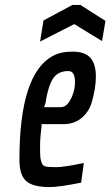

<svg xmlns="http://www.w3.org/2000/svg" viewBox="-20 -754 449 781"><path d="M183 7Q113 7 86 -18Q59 -43 59 -104Q59 -452 194 -526Q226 -544 275 -544Q324 -544 347 -519.5Q370 -495 370 -442Q370 -394 352 -334Q340 -297 310.5 -273Q281 -249 237 -249H149V-238Q143 -194 143 -160Q143 -126 144 -115.5Q145 -105 149 -93Q153 -81 163 -77.5Q173 -74 207 -74Q241 -74 321 -91L310 -11Q220 7 183 7ZM226 -318Q248 -318 262 -341Q285 -377 285 -421Q285 -465 258 -465Q215 -465 195 -433.5Q175 -402 165 -334L159 -318ZM395 -587 282 -656 143 -585 157 -671 275 -734H307L409 -669Z"/></svg>

Font: Economica
Style: Bold Italic
Weight: 700
Designer: Vicente Lamonaca
Foundry: Vicente Lamonaca
Version: Version 1.100